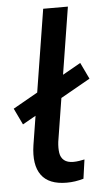

<svg xmlns="http://www.w3.org/2000/svg" viewBox="-62 -739 422 782"><g transform="rotate(-5 149.0 -348.0)"><path d="M179 9Q106 9 75.5 -33Q45 -75 57 -155L145 -705H246L159 -160Q156 -134 159 -114.5Q162 -95 175.5 -84Q189 -73 213 -73Q225 -73 237.5 -75Q250 -77 259 -79L248 -1Q230 4 213.5 6.5Q197 9 179 9ZM22 -243 -10 -310 276 -472 308 -405Z"/></g></svg>

Font: Nunito Sans 10pt SemiCondensed SemiBold
Style: Italic
Weight: 600
Width: 4
Italic angle: -9°
Designer: Vernon Adams
Foundry: Vernon Adams
Version: Version 3.101;gftools[0.9.27]